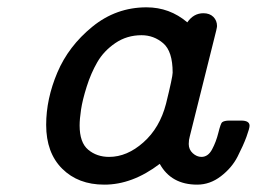

<svg xmlns="http://www.w3.org/2000/svg" viewBox="-20 -498 701 524"><path d="M106 -157.2Q106 -228 136.5 -300Q167 -372.1 231.9 -425Q296.9 -478 379.9 -478Q442.9 -478 491.2 -437Q508.3 -461.9 535.2 -461.9Q552.2 -461.9 562.3 -451.9Q572.3 -441.9 572.3 -426.8Q572.3 -421.9 564 -390.1L498 -126Q495.1 -116.2 495.1 -105Q495.1 -89.8 506.1 -79.8Q517.1 -69.8 529.8 -69.8Q547.9 -69.8 558.8 -90.3Q569.8 -110.8 575.9 -135.5Q582 -160.2 585.9 -164.1Q591.8 -168.9 606 -168.9H638.2Q661.1 -168.9 661.1 -154.8Q661.1 -147.9 652.6 -124.5Q644 -101.1 628.4 -70.6Q612.8 -40 583 -17.1Q553.2 5.9 518.1 5.9Q447.3 5.9 416 -50.8Q340.8 6.3 264.2 5.9Q193.4 5.9 149.7 -37.6Q106 -81.1 106 -157.2ZM197.3 -155.8Q197.3 -108.9 220.7 -89.4Q244.1 -69.8 277.8 -69.8Q326.7 -69.8 371.3 -109.4Q416 -148.9 433.1 -214.8Q451.2 -288.1 451.2 -299.8Q451.2 -357.9 425.5 -379.9Q399.9 -401.9 366.2 -401.9Q326.2 -401.9 294.7 -380.4Q263.2 -358.9 245.6 -328.4Q228 -297.9 216.6 -261.5Q205.1 -225.1 201.2 -199Q197.3 -172.9 197.3 -155.8Z"/></svg>

Font: CMU Concrete
Style: BoldItalic
Weight: 700
Italic angle: -14.04°
Version: Version 0.7.0